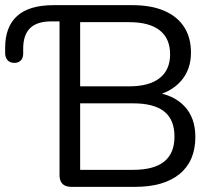

<svg xmlns="http://www.w3.org/2000/svg" viewBox="-20 -725 840 745"><path d="M256 0Q234 0 222.5 -11.5Q211 -23 211 -45V-642H179Q124 -642 97 -616Q70 -590 70 -536V-516Q70 -507 66.5 -499Q63 -491 55 -486Q47 -481 36 -481Q24 -481 16 -486Q8 -491 4 -499.5Q0 -508 0 -517V-540Q0 -621 46.5 -663Q93 -705 188 -705H493Q566 -705 616.5 -683.5Q667 -662 694 -621Q721 -580 721 -521Q721 -455 682.5 -411Q644 -367 578 -353V-367Q653 -358 695.5 -313Q738 -268 738 -194Q738 -100 677 -50Q616 0 505 0ZM291 -66H497Q577 -66 617 -98Q657 -130 657 -195Q657 -261 617 -292.5Q577 -324 497 -324H291ZM291 -390H481Q559 -390 599.5 -422Q640 -454 640 -514Q640 -576 599.5 -607.5Q559 -639 481 -639H291Z"/></svg>

Font: Nunito ExtraLight
Style: Regular
Weight: 400
Version: Version 3.602